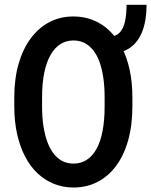

<svg xmlns="http://www.w3.org/2000/svg" viewBox="-20 -791 646 820"><path d="M520.5 -770.5H606Q606 -704.6 588.1 -658Q570.3 -611.3 535.2 -586.9Q500 -562.5 446.3 -562.5V-634.8Q474.1 -634.8 490.2 -650.9Q506.3 -667 513.4 -697.5Q520.5 -728 520.5 -770.5ZM545.4 -374.5V-336.4Q545.4 -255.9 527.3 -191.7Q509.3 -127.4 475.8 -82.5Q442.4 -37.6 396.2 -13.9Q350.1 9.8 293.9 9.8Q249.5 9.8 210.9 -5.6Q172.4 -21 141.1 -50Q109.9 -79.1 87.6 -121.6Q65.4 -164.1 53.2 -218Q41 -272 41 -336.4V-374.5Q41 -455.1 59.6 -519Q78.1 -583 112.1 -628.2Q146 -673.3 191.9 -697Q237.8 -720.7 293.5 -720.7Q338.4 -720.7 377.2 -705.3Q416 -689.9 446.8 -660.6Q477.5 -631.3 499.8 -589.1Q522 -546.9 533.7 -492.9Q545.4 -439 545.4 -374.5ZM426.8 -336.4V-375.5Q426.8 -422.9 420.9 -461.2Q415 -499.5 404.1 -528.8Q393.1 -558.1 376.7 -578.1Q360.4 -598.1 339.6 -608.2Q318.8 -618.2 293.5 -618.2Q262.2 -618.2 237.8 -602.5Q213.4 -586.9 195.8 -556.2Q178.2 -525.4 168.9 -480Q159.7 -434.6 159.7 -375.5V-336.4Q159.7 -289.1 165.8 -250.5Q171.9 -211.9 183.3 -182.1Q194.8 -152.3 211.2 -132.3Q227.5 -112.3 248.3 -102.3Q269 -92.3 293.9 -92.3Q325.7 -92.3 350.3 -108.2Q375 -124 392.1 -155Q409.2 -186 418 -231.4Q426.8 -276.9 426.8 -336.4Z"/></svg>

Font: Roboto Condensed Medium
Style: Regular
Weight: 500
Designer: Christian Robertson
Foundry: Google
Version: Version 3.0